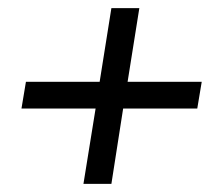

<svg xmlns="http://www.w3.org/2000/svg" viewBox="-20 -521 538 474"><path d="M186 -67 216 -253H33L44 -319H226L255 -501H324L295 -319H478L467 -253H284L255 -67Z"/></svg>

Font: Nunito Sans 7pt Condensed Medium
Style: Italic
Weight: 500
Width: 3
Italic angle: -9°
Designer: Vernon Adams
Foundry: Vernon Adams
Version: Version 3.101;gftools[0.9.27]